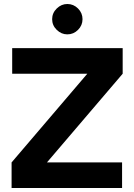

<svg xmlns="http://www.w3.org/2000/svg" viewBox="-20 -941 672 961"><path d="M38 0V-128L417 -572H41V-700H594V-572L215 -128H591V0ZM317 -769Q287 -769 264 -791.5Q241 -814 241 -845Q241 -876 264 -898.5Q287 -921 317 -921Q348 -921 370.5 -898.5Q393 -876 393 -845Q393 -814 370.5 -791.5Q348 -769 317 -769Z"/></svg>

Font: Figtree
Style: Bold
Weight: 700
Designer: Erik Kennedy
Foundry: Erik Kennedy
Version: Version 2.001;gftools[0.9.30]